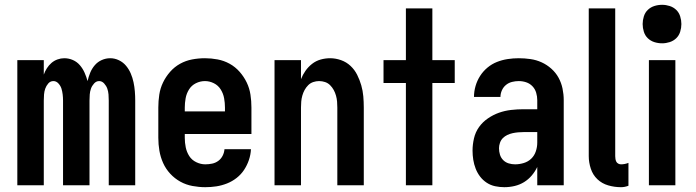

<svg xmlns="http://www.w3.org/2000/svg" viewBox="-20 -770 2891 798"><path d="M52 0V-520H162V-460Q167 -474 175 -486.5Q183 -499 194 -508.5Q205 -518 219 -523Q233 -528 247 -528Q266 -528 283 -520.5Q300 -513 312 -499Q324 -485 331.5 -468Q339 -451 344 -433Q348 -451 355 -468Q362 -485 374 -499Q386 -513 403 -520.5Q420 -528 438 -528Q457 -528 474.5 -519.5Q492 -511 504 -496.5Q516 -482 523.5 -464.5Q531 -447 535 -428Q539 -409 540.5 -390Q542 -371 542 -352V0H432V-352Q432 -365 431 -377.5Q430 -390 426 -401.5Q422 -413 413 -423Q404 -433 392 -433Q380 -433 371 -423Q362 -413 358 -401.5Q354 -390 353 -377.5Q352 -365 352 -352V0H242V-352Q242 -365 240.5 -377.5Q239 -390 235.5 -401.5Q232 -413 223 -423Q214 -433 202 -433Q189 -433 180.5 -423Q172 -413 168 -401.5Q164 -390 163 -377.5Q162 -365 162 -352V0Z M833 8Q807 8 780 3Q753 -2 729.5 -15Q706 -28 687.5 -48Q669 -68 658 -92.5Q647 -117 642.5 -143.5Q638 -170 638 -197V-323Q638 -350 642 -376.5Q646 -403 657.5 -427Q669 -451 687 -471.5Q705 -492 728.5 -505Q752 -518 778.5 -523Q805 -528 832 -528Q858 -528 884.5 -523Q911 -518 934.5 -505Q958 -492 976 -471.5Q994 -451 1005.5 -427Q1017 -403 1021 -376.5Q1025 -350 1025 -323V-213H748V-197Q748 -177 752 -157.5Q756 -138 766.5 -121.5Q777 -105 795.5 -96Q814 -87 833 -87Q848 -87 862 -90Q876 -93 887.5 -101.5Q899 -110 905.5 -123Q912 -136 913 -150H1023Q1022 -127 1014.5 -105Q1007 -83 994.5 -64Q982 -45 963.5 -30.5Q945 -16 923.5 -7.5Q902 1 879.5 4.5Q857 8 833 8ZM915 -307V-323Q915 -342 911.5 -361.5Q908 -381 897.5 -398Q887 -415 869 -424Q851 -433 832 -433Q812 -433 794 -424Q776 -415 765.5 -398Q755 -381 751.5 -361.5Q748 -342 748 -323V-307Z M1121 0V-520H1231V-441Q1238 -459 1249.5 -475.5Q1261 -492 1277 -504.5Q1293 -517 1312.5 -522.5Q1332 -528 1352 -528Q1375 -528 1397.5 -520Q1420 -512 1437 -496Q1454 -480 1464.5 -459Q1475 -438 1481.5 -415.5Q1488 -393 1490 -369.5Q1492 -346 1492 -323V0H1382V-323Q1382 -335 1381 -347.5Q1380 -360 1376.5 -372.5Q1373 -385 1367 -396Q1361 -407 1352 -416Q1343 -425 1331 -429Q1319 -433 1306 -433Q1294 -433 1282 -429Q1270 -425 1261 -416Q1252 -407 1246 -396Q1240 -385 1236.5 -372.5Q1233 -360 1232 -347.5Q1231 -335 1231 -323V0Z M1667 0V-425H1574V-520H1667V-735H1777V-520H1870V-425H1777V0Z M2076 8Q2057 8 2038 4Q2019 0 2003 -10.5Q1987 -21 1975.5 -36Q1964 -51 1957 -69Q1950 -87 1947 -106Q1944 -125 1944 -144Q1944 -169 1950 -195Q1956 -221 1971 -242Q1986 -263 2008 -278Q2030 -293 2054 -301.5Q2078 -310 2104 -313Q2130 -316 2156 -316H2213V-354Q2213 -369 2208.5 -384.5Q2204 -400 2193 -411.5Q2182 -423 2167 -428Q2152 -433 2136 -433Q2122 -433 2108 -429.5Q2094 -426 2083 -417Q2072 -408 2066 -394.5Q2060 -381 2060 -367H1950Q1950 -390 1956.5 -412.5Q1963 -435 1975.5 -454.5Q1988 -474 2006 -489Q2024 -504 2045.5 -512.5Q2067 -521 2090 -524.5Q2113 -528 2136 -528Q2160 -528 2184.5 -524.5Q2209 -521 2231 -511Q2253 -501 2271.5 -484.5Q2290 -468 2301.5 -447Q2313 -426 2318 -402Q2323 -378 2323 -354V0H2213V-76Q2204 -57 2190 -40.5Q2176 -24 2158 -13Q2140 -2 2119 3Q2098 8 2076 8ZM2121 -87Q2139 -87 2157 -92.5Q2175 -98 2188 -110.5Q2201 -123 2207 -141Q2213 -159 2213 -177V-221H2156Q2145 -221 2133.5 -220Q2122 -219 2110.5 -216.5Q2099 -214 2088.5 -209Q2078 -204 2070 -196Q2062 -188 2058 -176.5Q2054 -165 2054 -154Q2054 -140 2058 -127Q2062 -114 2071.5 -104.5Q2081 -95 2094 -91Q2107 -87 2121 -87Z M2561 8Q2534 8 2508 0.5Q2482 -7 2463 -25Q2444 -43 2435.5 -69Q2427 -95 2427 -121V-735H2537V-121Q2537 -115 2538 -109Q2539 -103 2541.5 -98Q2544 -93 2549.5 -90Q2555 -87 2561 -87Q2569 -87 2576.5 -88.5Q2584 -90 2592 -93V2Q2584 5 2576.5 6.5Q2569 8 2561 8Z M2677 0V-520H2787V0ZM2732 -590Q2715 -590 2699.5 -595Q2684 -600 2672.5 -611Q2661 -622 2656 -638Q2651 -654 2651 -670Q2651 -686 2656 -702Q2661 -718 2672.5 -729Q2684 -740 2699.5 -745Q2715 -750 2732 -750Q2748 -750 2763.5 -745Q2779 -740 2790.5 -729Q2802 -718 2807 -702Q2812 -686 2812 -670Q2812 -654 2807 -638Q2802 -622 2790.5 -611Q2779 -600 2763.5 -595Q2748 -590 2732 -590Z"/></svg>

Font: Iosevka QP
Style: Bold
Weight: 700
Designer: Belleve Invis
Foundry: Belleve Invis
Version: Version 20.0.0; ttfautohint (v1.8.4)